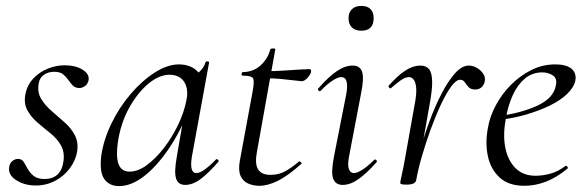

<svg xmlns="http://www.w3.org/2000/svg" viewBox="-20 -617 1983 650"><path d="M101 11Q63 11 35 -7Q7 -25 11 -51Q13 -65 22 -72Q31 -79 41 -79Q54 -79 60.5 -68.5Q67 -58 74 -45Q81 -32 94 -21.5Q107 -11 131 -11Q158 -11 174.5 -26Q191 -41 195 -72Q199 -103 186 -125.5Q173 -148 150.5 -166Q128 -184 106.5 -202.5Q85 -221 72.5 -244Q60 -267 66 -298Q72 -329 92.5 -351Q113 -373 141.5 -384.5Q170 -396 199 -396Q235 -396 259 -381.5Q283 -367 280 -346Q277 -332 267.5 -325.5Q258 -319 249 -319Q235 -319 227 -327Q219 -335 211.5 -346Q204 -357 193.5 -365.5Q183 -374 163 -374Q144 -374 129 -364Q114 -354 111 -334Q106 -304 119.5 -282Q133 -260 155 -241Q177 -222 199 -202.5Q221 -183 233.5 -159Q246 -135 241 -103Q236 -74 216.5 -47.5Q197 -21 167 -5Q137 11 101 11Z M383 13Q350 13 333 -11Q316 -35 323 -91Q331 -145 357.5 -199.5Q384 -254 422.5 -299Q461 -344 504 -371.5Q547 -399 586 -399Q605 -399 622.5 -392.5Q640 -386 653 -370.5Q666 -355 668 -330L625 -357Q638 -359 654.5 -373.5Q671 -388 676 -407Q678 -410 683.5 -409Q689 -408 688 -406L630 -89Q620 -31 645 -31Q656 -31 673.5 -43.5Q691 -56 711 -77Q714 -80 718 -76Q722 -72 719 -69Q687 -32 660 -11.5Q633 9 607 9Q583 9 576 -13Q569 -35 579 -89L603 -229L620 -246Q590 -170 550 -111.5Q510 -53 467 -20Q424 13 383 13ZM419 -36Q447 -36 477 -58Q507 -80 534.5 -115.5Q562 -151 582.5 -193.5Q603 -236 611 -277Q619 -314 604 -339Q589 -364 552 -364Q517 -363 481 -332.5Q445 -302 417 -251.5Q389 -201 379 -136Q372 -86 381.5 -61Q391 -36 419 -36Z M857 12Q838 12 820.5 4.5Q803 -3 794.5 -21.5Q786 -40 792 -73L835 -306Q842 -343 836.5 -352Q831 -361 801 -361Q797 -361 798 -367Q799 -373 802 -373Q837 -373 862 -395.5Q887 -418 895 -450Q896 -453 904.5 -453Q913 -453 912 -450L850 -104Q842 -63 853.5 -44Q865 -25 896 -25Q925 -25 948 -38.5Q971 -52 992 -70Q994 -72 998.5 -68Q1003 -64 1000 -62Q955 -22 921 -5Q887 12 857 12ZM1001 -342Q999 -342 979 -344.5Q959 -347 932.5 -349.5Q906 -352 881 -352L883 -376Q909 -376 939 -378Q969 -380 994 -381.5Q1019 -383 1026 -383Q1031 -383 1032.5 -380.5Q1034 -378 1033 -374Q1032 -366 1021.5 -354Q1011 -342 1001 -342Z M1140 9Q1116 9 1108 -12Q1100 -33 1111 -89L1152 -297Q1163 -356 1135 -356Q1124 -356 1105.5 -344Q1087 -332 1066 -310Q1063 -306 1058.5 -310.5Q1054 -315 1058 -318Q1092 -357 1120 -376Q1148 -395 1174 -395Q1199 -395 1206 -373.5Q1213 -352 1202 -299L1162 -89Q1156 -59 1161 -45Q1166 -31 1178 -31Q1189 -31 1207 -42.5Q1225 -54 1246 -75Q1250 -79 1254 -75Q1258 -71 1254 -67Q1221 -30 1193.5 -10.5Q1166 9 1140 9ZM1203 -513Q1183 -513 1171.5 -524Q1160 -535 1160 -556Q1160 -575 1171.5 -586Q1183 -597 1203 -597Q1224 -597 1234.5 -586Q1245 -575 1245 -556Q1245 -513 1203 -513Z M1389 -7 1379 -8Q1387 -53 1401.5 -105.5Q1416 -158 1435 -209Q1454 -260 1476 -302Q1498 -344 1521 -369.5Q1544 -395 1567 -395Q1581 -395 1594 -387.5Q1607 -380 1615.5 -368Q1624 -356 1621 -341Q1618 -328 1609.5 -321Q1601 -314 1589 -314Q1574 -314 1566.5 -322Q1559 -330 1553.5 -338.5Q1548 -347 1538 -347Q1524 -347 1507 -323.5Q1490 -300 1472 -261.5Q1454 -223 1437.5 -177.5Q1421 -132 1408 -87Q1395 -42 1389 -7ZM1357 8Q1343 8 1339 6.5Q1335 5 1335 2Q1335 -2 1340.5 -26.5Q1346 -51 1350 -74L1383 -259Q1391 -299 1389 -319.5Q1387 -340 1380 -348Q1373 -356 1365 -356Q1351 -356 1335 -344Q1319 -332 1304 -319Q1302 -316 1298 -320Q1294 -324 1296 -327Q1326 -361 1352 -378Q1378 -395 1404 -395Q1422 -395 1432 -383.5Q1442 -372 1443 -343Q1444 -314 1434 -261L1389 -7Q1386 8 1357 8Z M1755 12Q1702 12 1671.5 -16Q1641 -44 1631.5 -89Q1622 -134 1632 -185Q1638 -222 1658.5 -260.5Q1679 -299 1710 -330Q1741 -361 1779 -380Q1817 -399 1860 -399Q1897 -399 1914.5 -384.5Q1932 -370 1928 -345Q1923 -321 1900 -299Q1877 -277 1841 -259.5Q1805 -242 1760.5 -229Q1716 -216 1668 -211L1670 -224Q1747 -235 1799.5 -259.5Q1852 -284 1861 -324Q1868 -351 1852 -361.5Q1836 -372 1816 -372Q1782 -372 1757 -351Q1732 -330 1716 -295Q1700 -260 1693 -218Q1682 -162 1690.5 -118Q1699 -74 1725 -48Q1751 -22 1793 -22Q1817 -22 1843 -29Q1869 -36 1894 -55Q1897 -57 1900.5 -53Q1904 -49 1901 -46Q1863 -15 1827 -1.5Q1791 12 1755 12Z"/></svg>

Font: Cormorant
Style: Italic
Weight: 400
Italic angle: -10°
Designer: Christian Thalmann (Catharsis Fonts)
Foundry: Catharsis Fonts
Version: Version 4.000